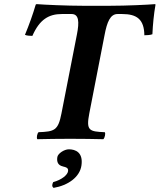

<svg xmlns="http://www.w3.org/2000/svg" viewBox="-20 -673 774 931"><path d="M413 -123 487 -503C499 -567 515 -605 550 -605H572C644 -605 679 -579 680 -502C691 -502 710 -503 719 -507C721 -553 726 -605 734 -650C734 -651 733 -653 732 -653C699 -650 591 -645 515 -645H380C306 -645 194 -650 158 -653C156 -653 153 -651 153 -650C140 -605 121 -552 101 -504C110 -500 125 -499 137 -499C172 -579 217 -605 280 -605H327C363 -605 365 -567 353 -506L278 -123C262 -40 244 -35 167 -32C160 -26 156 -4 161 2C208 1 259 0 320 0C383 0 433 1 481 2C488 -4 493 -26 488 -32C412 -35 397 -40 413 -123ZM314 51C291 51 260 72 258 89C254 114 263 129 285 134C286 134 287 135 288 135C297 137 313 140 310 157C308 175 279 199 238 210C232 222 231 232 240 238C310 226 367 186 375 129C384 66 346 51 314 51Z"/></svg>

Font: Libertinus Serif
Style: Bold Italic
Weight: 700
Italic angle: -12°
Designer: Philipp H. Poll, Khaled Hosny
Foundry: Caleb Maclennan
Version: Version 7.050;RELEASE